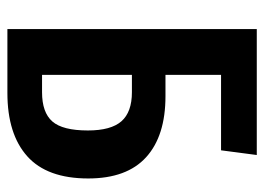

<svg xmlns="http://www.w3.org/2000/svg" viewBox="-120 -612 731 532"><g transform="rotate(90 246.0 -345.5)"><path d="M474 -224Q474 -110 412.5 -55Q351 0 237 0H60V-691H409L396 -592H187V-438H246Q356 -438 415 -384.5Q474 -331 474 -224ZM341 -223Q341 -287 315.5 -316Q290 -345 235 -345H187V-96H235Q291 -96 316 -124.5Q341 -153 341 -223Z"/></g></svg>

Font: Fira Sans Extra Condensed Medium
Style: Regular
Weight: 500
Width: 1
Designer: Carrois Corporate & Edenspiekermann AG
Foundry: Carrois Corporate GbR & Edenspiekermann AG
Version: Version 4.203